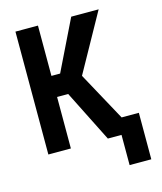

<svg xmlns="http://www.w3.org/2000/svg" viewBox="-128 -805 906 1073"><g transform="rotate(-15 325.0 -268.0)"><path d="M194.3 -710.9V0H64V-710.9ZM545.4 -710.9 315.9 -297.9H161.6L143.1 -419.9H244.6L386.7 -710.9ZM408.2 0 247.6 -319.8 334.5 -421.4 564.5 0ZM612.8 -94.2V174.8H487.3V-94.2Z"/></g></svg>

Font: Roboto Condensed SemiBold
Style: Regular
Weight: 600
Designer: Christian Robertson
Foundry: Google
Version: Version 3.008; 2023